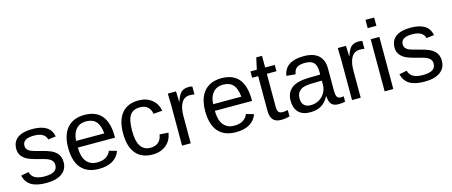

<svg xmlns="http://www.w3.org/2000/svg" viewBox="-46 -1298 4425 1880"><g transform="rotate(-15 2167.0 -358.0)"><path d="M463.9 -146C463.9 -166.2 460.6 -184.2 454.1 -200C447.6 -215.7 438.4 -229.7 426.5 -241.7C414.6 -253.7 398.4 -264.7 377.9 -274.7C357.4 -284.6 323.9 -295.4 277.3 -307.1C228.2 -319.2 196 -328.6 180.7 -335.4C165.4 -342.3 153.8 -350.6 146 -360.4C138.2 -370.1 134.3 -382.5 134.3 -397.5C134.3 -421.9 143.7 -440.1 162.6 -452.1C181.5 -464.2 210.8 -470.2 250.5 -470.2C286.3 -470.2 314.9 -463.9 336.2 -451.4C357.5 -438.9 370.6 -420.9 375.5 -397.5L454.6 -407.2C445.5 -452.5 423.7 -485.4 389.4 -505.9C355.1 -526.4 308.8 -536.6 250.5 -536.6C184.7 -536.6 134.7 -524 100.3 -498.8C66 -473.6 48.8 -436.8 48.8 -388.7C48.8 -362.6 54.9 -340.7 66.9 -322.8C78.9 -304.9 95.6 -289.6 116.9 -277.1C138.3 -264.6 174.2 -251.8 224.6 -238.8L287.6 -222.2C319.5 -213.7 342.6 -203 356.9 -189.9C371.3 -176.9 378.4 -160 378.4 -139.2C378.4 -111.8 368.1 -91.3 347.4 -77.6C326.7 -64 294.1 -57.1 249.5 -57.1C207.8 -57.1 175.3 -63.7 151.9 -76.9C128.4 -90.1 113 -110.8 105.5 -139.2L27.8 -124C38.6 -78.1 61.8 -44.4 97.4 -22.7C133.1 -1.1 183.8 9.8 249.5 9.8C317.2 9.8 369.9 -3.7 407.5 -30.8C445.1 -57.8 463.9 -96.2 463.9 -146Z M634.8 -245.6H1011.7V-257.3C1011.7 -444.5 934.1 -538.1 778.8 -538.1C703 -538.1 644.6 -514.8 603.8 -468.3C562.9 -421.7 542.5 -354.8 542.5 -267.6C542.5 -175.8 562.9 -106.6 603.8 -60.1C644.6 -13.5 704.1 9.8 782.2 9.8C894.2 9.8 966 -31.9 997.6 -115.2L920.4 -137.2C912.3 -113.8 896.7 -94.4 873.8 -79.1C850.8 -63.8 820.3 -56.2 782.2 -56.2C734 -56.2 697.4 -72.6 672.4 -105.5C647.3 -138.3 634.8 -185.1 634.8 -245.6ZM920.9 -313H635.7C637.7 -362.8 651.1 -401.9 676 -430.4C700.9 -458.9 734.7 -473.1 777.3 -473.1C821.3 -473.1 855 -460.4 878.4 -434.8C901.9 -409.3 916 -368.7 920.9 -313Z M1190.4 -266.6C1190.4 -339.8 1200.8 -391.9 1221.7 -422.9C1242.5 -453.8 1276.2 -469.2 1322.8 -469.2C1356.9 -469.2 1383.3 -460.6 1401.9 -443.4C1420.4 -426.1 1432 -402.8 1436.5 -373.5L1526.9 -380.4C1517.7 -429.5 1495.4 -468.1 1459.7 -496.1C1424.1 -524.1 1379.2 -538.1 1325.2 -538.1C1252.3 -538.1 1196.3 -514.7 1157.2 -468C1118.2 -421.3 1098.6 -353.5 1098.6 -264.6C1098.6 -175.1 1118.1 -107 1157 -60.3C1195.9 -13.6 1252.3 9.8 1326.2 9.8C1382.2 9.8 1428.4 -5.4 1464.8 -35.6C1501.3 -65.9 1522.9 -106.4 1529.8 -157.2L1440.9 -163.1C1436 -127.9 1423.1 -101.9 1402.1 -85C1381.1 -68 1355 -59.6 1323.7 -59.6C1279.1 -59.6 1245.8 -76.5 1223.6 -110.4C1201.5 -144.2 1190.4 -196.3 1190.4 -266.6Z M1625.5 0H1713.4V-275.4C1713.4 -334 1723 -379 1742.2 -410.4C1761.4 -441.8 1789.2 -457.5 1825.7 -457.5C1845.2 -457.5 1860.8 -455.9 1872.6 -452.6V-533.2C1860.5 -536.5 1848.6 -538.1 1836.9 -538.1C1803.7 -538.1 1778 -529.8 1759.8 -513.2C1741.5 -496.6 1725.4 -465.7 1711.4 -420.4H1709.5C1709.5 -432.5 1708.2 -468.4 1705.6 -528.3H1622.6C1624.5 -483.4 1625.5 -442.4 1625.5 -405.3Z M2023.9 -245.6H2400.9V-257.3C2400.9 -444.5 2323.2 -538.1 2168 -538.1C2092.1 -538.1 2033.8 -514.8 1992.9 -468.3C1952.1 -421.7 1931.6 -354.8 1931.6 -267.6C1931.6 -175.8 1952.1 -106.6 1992.9 -60.1C2033.8 -13.5 2093.3 9.8 2171.4 9.8C2283.4 9.8 2355.1 -31.9 2386.7 -115.2L2309.6 -137.2C2301.4 -113.8 2285.9 -94.4 2262.9 -79.1C2240 -63.8 2209.5 -56.2 2171.4 -56.2C2123.2 -56.2 2086.6 -72.6 2061.5 -105.5C2036.5 -138.3 2023.9 -185.1 2023.9 -245.6ZM2310.1 -313H2024.9C2026.9 -362.8 2040.3 -401.9 2065.2 -430.4C2090.1 -458.9 2123.9 -473.1 2166.5 -473.1C2210.4 -473.1 2244.1 -460.4 2267.6 -434.8C2291 -409.3 2305.2 -368.7 2310.1 -313Z M2715.8 -3.9V-68.8C2693.7 -64.3 2676.8 -62 2665 -62C2644.5 -62 2630.1 -67.1 2621.8 -77.4C2613.5 -87.6 2609.4 -105.5 2609.4 -130.9V-464.4H2707V-528.3H2609.4V-646.5H2550.8L2524.9 -528.3H2460.4V-464.4H2521.5V-111.8C2521.5 -32.1 2556.6 7.8 2627 7.8C2657.2 7.8 2686.8 3.9 2715.8 -3.9Z M2925.3 9.8C2967.9 9.8 3004.2 1.4 3033.9 -15.4C3063.7 -32.1 3089.8 -60.7 3112.3 -101.1H3115.2C3117.2 -64.6 3125.6 -37.8 3140.4 -20.8C3155.2 -3.7 3178.9 4.9 3211.4 4.9C3234.5 4.9 3257.2 2.3 3279.3 -2.9V-57.6C3268.6 -55.3 3259 -54.2 3250.5 -54.2C3231.3 -54.2 3218.3 -60.8 3211.4 -74C3204.6 -87.2 3201.2 -106.8 3201.2 -132.8V-360.4C3201.2 -418 3184.4 -462 3150.9 -492.4C3117.4 -522.9 3067.4 -538.1 3001 -538.1C2874.7 -538.1 2804 -490.6 2789.1 -395.5L2880.9 -387.2C2884.4 -416.5 2895.2 -437.8 2913.1 -451.2C2931 -464.5 2959.6 -471.2 2999 -471.2C3038.1 -471.2 3066.7 -461.9 3085 -443.4C3103.2 -424.8 3112.3 -394 3112.3 -351.1V-322.3L2993.7 -320.3C2913.6 -318.4 2855.6 -302.7 2819.6 -273.4C2783.6 -244.1 2765.6 -202.1 2765.6 -147.5C2765.6 -98.6 2779 -60.2 2805.7 -32.2C2832.4 -4.2 2872.2 9.8 2925.3 9.8ZM2945.3 -56.2C2916.7 -56.2 2894.6 -64 2879.2 -79.6C2863.7 -95.2 2856 -117.4 2856 -146C2856 -172.4 2861.7 -193.7 2873 -210C2884.4 -226.2 2900.8 -238.3 2922.1 -246.1C2943.4 -253.9 2974.8 -258.1 3016.1 -258.8L3112.3 -260.7V-217.3C3112.3 -190.3 3105.1 -164 3090.6 -138.4C3076.1 -112.9 3056.3 -92.8 3031.2 -78.1C3006.2 -63.5 2977.5 -56.2 2945.3 -56.2Z M3348.6 0H3436.5V-275.4C3436.5 -334 3446.1 -379 3465.3 -410.4C3484.5 -441.8 3512.4 -457.5 3548.8 -457.5C3568.4 -457.5 3584 -455.9 3595.7 -452.6V-533.2C3583.7 -536.5 3571.8 -538.1 3560.1 -538.1C3526.9 -538.1 3501.1 -529.8 3482.9 -513.2C3464.7 -496.6 3448.6 -465.7 3434.6 -420.4H3432.6C3432.6 -432.5 3431.3 -468.4 3428.7 -528.3H3345.7C3347.7 -483.4 3348.6 -442.4 3348.6 -405.3Z M3679.2 -640.6H3767.1V-724.6H3679.2ZM3679.2 0H3767.1V-528.3H3679.2Z M4298.3 -146C4298.3 -166.2 4295.1 -184.2 4288.6 -200C4282.1 -215.7 4272.9 -229.7 4261 -241.7C4249.1 -253.7 4232.9 -264.7 4212.4 -274.7C4191.9 -284.6 4158.4 -295.4 4111.8 -307.1C4062.7 -319.2 4030.4 -328.6 4015.1 -335.4C3999.8 -342.3 3988.3 -350.6 3980.5 -360.4C3972.7 -370.1 3968.8 -382.5 3968.8 -397.5C3968.8 -421.9 3978.2 -440.1 3997.1 -452.1C4016 -464.2 4045.2 -470.2 4085 -470.2C4120.8 -470.2 4149.3 -463.9 4170.7 -451.4C4192 -438.9 4205.1 -420.9 4210 -397.5L4289.1 -407.2C4279.9 -452.5 4258.2 -485.4 4223.9 -505.9C4189.5 -526.4 4143.2 -536.6 4085 -536.6C4019.2 -536.6 3969.2 -524 3934.8 -498.8C3900.5 -473.6 3883.3 -436.8 3883.3 -388.7C3883.3 -362.6 3889.3 -340.7 3901.4 -322.8C3913.4 -304.9 3930.1 -289.6 3951.4 -277.1C3972.7 -264.6 4008.6 -251.8 4059.1 -238.8L4122.1 -222.2C4154 -213.7 4177.1 -203 4191.4 -189.9C4205.7 -176.9 4212.9 -160 4212.9 -139.2C4212.9 -111.8 4202.6 -91.3 4181.9 -77.6C4161.2 -64 4128.6 -57.1 4084 -57.1C4042.3 -57.1 4009.8 -63.7 3986.3 -76.9C3962.9 -90.1 3947.4 -110.8 3939.9 -139.2L3862.3 -124C3873 -78.1 3896.2 -44.4 3931.9 -22.7C3967.5 -1.1 4018.2 9.8 4084 9.8C4151.7 9.8 4204.3 -3.7 4241.9 -30.8C4279.5 -57.8 4298.3 -96.2 4298.3 -146Z"/></g></svg>

Font: Arimo
Style: Regular
Weight: 400
Designer: Steve Matteson
Foundry: Monotype Imaging Inc.
Version: Version 1.32